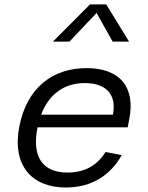

<svg xmlns="http://www.w3.org/2000/svg" viewBox="-20 -822 660 854"><path d="M66 -259.5C32.5 -86.5 121 12 273 12C389 12 471 -43 521.5 -132L449.5 -146C411 -83.5 353 -54.5 280.5 -54.5C172.5 -54.5 120.5 -120.5 146.5 -253.5L147 -255.5H548L555 -292.5C583.5 -438 509.5 -519 365.5 -519C210.5 -519 99 -428.5 66 -259.5ZM215.5 -637H289L409.5 -764.5L481 -637H554L452.5 -802.5H380.5ZM163 -312C197 -402.5 265 -452.5 357 -452.5C443.5 -452.5 500.5 -410 482.5 -312Z"/></svg>

Font: Monaspace Neon Light
Style: Italic
Weight: 300
Italic angle: -11°
Designer: Riley Cran & the Lettermatic Team
Foundry: Lettermatic
Version: Version 1.200 (Monaspace Neon)